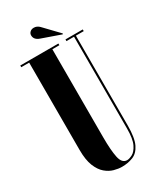

<svg xmlns="http://www.w3.org/2000/svg" viewBox="-212 -904 822 986"><g transform="rotate(-30 199.0 -411.0)"><path d="M204 12Q183.5 12 158.5 5.2Q133.5 -1.5 110.8 -20.8Q88 -40 73.2 -76.5Q58.5 -113 58.5 -172.5V-690H11.5V-700H237.5V-690H196V-166.5Q196 -91.5 205 -48Q214 -4.5 244.5 -4.5Q257 -4.5 276 -14.2Q295 -24 309.8 -54.2Q324.5 -84.5 324.5 -146.5V-690H279.5V-700H382V-690H335.5V-157.5Q335.5 -84 317.8 -47.8Q300 -11.5 270 0.2Q240 12 204 12ZM280.5 -729.5 168 -769Q137 -780 137 -806Q137 -817.5 145.8 -825.5Q154.5 -833.5 168 -833.5Q187 -833.5 201 -819L283 -733.5Z"/></g></svg>

Font: Imbue 100pt ExtraBold
Style: Regular
Weight: 800
Designer: Tyler Finck
Foundry: Etcetera Type Company
Version: Version 1.102; ttfautohint (v1.8.3)